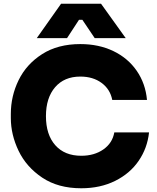

<svg xmlns="http://www.w3.org/2000/svg" viewBox="-20 -988 842 1028"><path d="M38 -356V-378Q38 -474 80 -559.5Q122 -645 206 -698.5Q290 -752 410 -752Q509 -752 587 -714.5Q665 -677 712 -609Q759 -541 767 -453H581Q570 -510 524 -544Q478 -578 410 -578Q324 -578 275 -521Q226 -464 226 -366Q226 -267 276 -210.5Q326 -154 415 -154Q485 -154 533.5 -188Q582 -222 592 -279H778Q769 -195 722.5 -127Q676 -59 596.5 -19.5Q517 20 415 20Q291 20 206 -37Q121 -94 79.5 -180.5Q38 -267 38 -356ZM307 -968H521L653 -784H487L421 -882H403L339 -784H177Z"/></svg>

Font: Sora-SIA ExtraBold
Style: Regular
Weight: 800
Designer: Jonathan Barnbrook, Julián Moncada
Foundry: Barnbrook Fonts
Version: Version 2.000